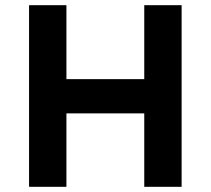

<svg xmlns="http://www.w3.org/2000/svg" viewBox="-20 -720 812 740"><path d="M92 0V-700H236V-415H536V-700H680V0H536V-283H236V0Z"/></svg>

Font: Lexend SemiBold
Style: Regular
Weight: 600
Designer: Bonnie Shaver-Troup, Thomas Jockin
Foundry: Lexend
Version: Version 1.005; ttfautohint (v1.8.3)